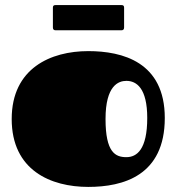

<svg xmlns="http://www.w3.org/2000/svg" viewBox="-20 -718 694 755"><path d="M327 17C464 17 628 -27 628 -254C628 -474 462 -517 327 -517C180 -517 26 -450 26 -250C26 -48 180 17 327 17ZM477 -100C434 -100 395 -118 395 -250C395 -382 446 -400 477 -400C517 -400 559 -371 559 -254C559 -130 518 -100 477 -100ZM458 -599C464 -599 468 -602 468 -610V-688C468 -695 465 -698 458 -698H198C191 -698 188 -695 188 -688V-610C188 -602 192 -599 198 -599Z"/></svg>

Font: Fascinate
Style: Regular
Weight: 900
Designer: Astigmatic (AOETI)
Foundry: Astigmatic (AOETI)
Version: Version 1.000